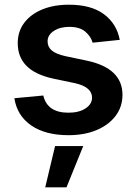

<svg xmlns="http://www.w3.org/2000/svg" viewBox="-20 -573 589 829"><path d="M497.1 -400.9 379.9 -388.7Q372.6 -415.5 348.4 -436.3Q324.2 -457 279.3 -457Q239.3 -457 212.4 -439.5Q185.5 -421.9 185.5 -394.5Q185.5 -370.6 203.4 -355.2Q221.2 -339.8 262.2 -330.6L355.5 -311Q508.8 -278.3 508.8 -163.6Q508.8 -111.8 479 -72.5Q449.2 -33.2 396.7 -11.2Q344.2 10.7 275.9 10.7Q175.8 10.7 114.7 -31.5Q53.7 -73.7 42 -148.9L167 -160.6Q184.1 -86.4 275.4 -86.4Q321.3 -86.4 349.4 -105Q377.4 -123.5 377.4 -151.4Q377.4 -197.3 303.7 -213.9L210.4 -233.4Q131.8 -250.5 94.2 -288.8Q56.6 -327.1 56.6 -386.7Q56.6 -437.5 84.7 -474.6Q112.8 -511.7 162.4 -532.2Q211.9 -552.7 277.8 -552.7Q373.5 -552.7 428.7 -511.7Q483.9 -470.7 497.1 -400.9ZM175.3 235.8 217.8 57.6H339.4L267.1 235.8Z"/></svg>

Font: Inter Semi Bold
Style: Regular
Weight: 600
Designer: Rasmus Andersson
Foundry: rsms
Version: Version 4.000;git-e0f93cc